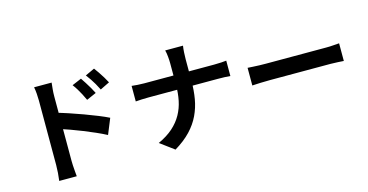

<svg xmlns="http://www.w3.org/2000/svg" viewBox="-84 -1197 3169 1653"><g transform="rotate(-15 1500.0 -370.5)"><path d="M681.7 -744.1Q695.8 -723.7 712.8 -696.9Q729.8 -670.1 745.7 -643.1Q761.5 -616 772.7 -592.6L686.2 -554.4Q671.5 -586.3 658.4 -611.2Q645.2 -636.1 630.9 -659.7Q616.7 -683.3 597.8 -708.5ZM812.8 -798.7Q827.9 -779 845.3 -753Q862.7 -727 879.1 -700.4Q895.5 -673.7 906.8 -651.3L822.6 -610Q807.1 -641.9 792.7 -666.3Q778.3 -690.7 763.5 -713.1Q748.7 -735.5 729.8 -760ZM283.3 -81.5Q283.3 -100.6 283.3 -144.2Q283.3 -187.9 283.3 -245.4Q283.3 -303 283.3 -365.7Q283.3 -428.4 283.3 -486.8Q283.3 -545.2 283.3 -590.2Q283.3 -635.2 283.3 -656.2Q283.3 -683.1 280.8 -716.9Q278.2 -750.7 272.9 -777H429.1Q426.3 -751 423.2 -719.2Q420.2 -687.4 420.2 -656.2Q420.2 -628.8 420.2 -581Q420.2 -533.1 420.2 -474.6Q420.2 -416.1 420.3 -355.2Q420.4 -294.3 420.4 -238.7Q420.4 -183 420.4 -141.4Q420.4 -99.7 420.4 -81.5Q420.4 -67.6 421.6 -42.2Q422.7 -16.8 425.3 10.1Q427.9 37.1 429.6 57.9H273.3Q277.6 28.7 280.5 -11.4Q283.3 -51.6 283.3 -81.5ZM390.8 -518Q440.6 -504.6 502.4 -484.1Q564.1 -463.6 627.3 -440.5Q690.4 -417.3 746 -394.8Q801.6 -372.2 838.2 -353.9L781.6 -215.3Q739.3 -237.7 688.3 -260.1Q637.3 -282.5 584.6 -303.7Q531.9 -325 481.8 -342.8Q431.8 -360.7 390.8 -374.2Z M1458.2 -674.2Q1458.2 -699.1 1455 -733.5Q1451.8 -767.9 1445.2 -791.3H1603.9Q1599.8 -767.9 1597.8 -732.4Q1595.8 -696.8 1595.8 -673.4Q1595.8 -645.2 1595.8 -612.2Q1595.8 -579.2 1595.8 -544.3Q1595.8 -509.4 1595.8 -476Q1595.8 -394.3 1583.1 -320.4Q1570.4 -246.5 1538.7 -179.5Q1507.1 -112.6 1451.6 -54Q1396.2 4.6 1310.4 56.4L1185.8 -36Q1265.2 -72.4 1317.6 -119.1Q1369.9 -165.8 1401 -221.9Q1432.1 -277.9 1445.1 -341.9Q1458.2 -405.8 1458.2 -476Q1458.2 -509.2 1458.2 -544.5Q1458.2 -579.7 1458.2 -613.3Q1458.2 -646.8 1458.2 -674.2ZM1086.9 -571.3Q1109.8 -568.7 1139.1 -566.5Q1168.4 -564.4 1198.4 -564.4Q1210.5 -564.4 1247.1 -564.4Q1283.6 -564.4 1335.8 -564.4Q1387.9 -564.4 1447.9 -564.4Q1507.9 -564.4 1568.2 -564.4Q1628.6 -564.4 1680.9 -564.4Q1733.2 -564.4 1770.3 -564.4Q1807.5 -564.4 1820.9 -564.4Q1855.6 -564.4 1885.1 -566.4Q1914.6 -568.5 1930.2 -570.3V-433.5Q1914.6 -435.3 1882.4 -436.5Q1850.2 -437.6 1819.9 -437.6Q1806.5 -437.6 1769.7 -437.6Q1733 -437.6 1680.7 -437.6Q1628.4 -437.6 1568.5 -437.6Q1508.6 -437.6 1448.7 -437.6Q1388.7 -437.6 1337 -437.6Q1285.4 -437.6 1249.2 -437.6Q1213.1 -437.6 1201.7 -437.6Q1169.1 -437.6 1139.8 -436.1Q1110.5 -434.5 1086.9 -432.7Z M2091.7 -463.1Q2110 -462.1 2138 -460.3Q2166.1 -458.5 2196.7 -457.6Q2227.3 -456.7 2252.6 -456.7Q2278.1 -456.7 2314.9 -456.7Q2351.6 -456.7 2395.3 -456.7Q2438.9 -456.7 2485.6 -456.7Q2532.3 -456.7 2578.1 -456.7Q2623.8 -456.7 2665 -456.7Q2706.2 -456.7 2738.4 -456.7Q2770.5 -456.7 2789.8 -456.7Q2825.1 -456.7 2856.2 -459.4Q2887.3 -462.1 2907.3 -463.1V-305.7Q2889.6 -306.7 2855.7 -308.9Q2821.9 -311.1 2790 -311.1Q2770.8 -311.1 2738.1 -311.1Q2705.4 -311.1 2664.4 -311.1Q2623.3 -311.1 2577.5 -311.1Q2531.8 -311.1 2485.1 -311.1Q2438.4 -311.1 2394.7 -311.1Q2351 -311.1 2314.3 -311.1Q2277.6 -311.1 2252.6 -311.1Q2210.3 -311.1 2165.2 -309.4Q2120.1 -307.7 2091.7 -305.7Z"/></g></svg>

Font: Noto Sans SC Thin
Style: Regular
Weight: 100
Designer: Ryoko NISHIZUKA 西塚涼子 (kana, bopomofo & ideographs); Paul D. Hunt (Latin, Greek & Cyrillic); Sandoll Communications 산돌커뮤니
Foundry: Adobe
Version: Version 2.004-H2;hotconv 1.0.118;makeotfexe 2.5.65603